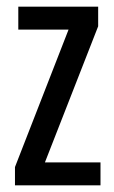

<svg xmlns="http://www.w3.org/2000/svg" viewBox="-20 -557 343 577"><path d="M282 0H25V-55L186 -468H35V-537H275V-478L115 -69H282Z"/></svg>

Font: Noto Sans Thai ExtCond
Style: Regular
Weight: 400
Width: 2
Designer: Monotype Design Team
Foundry: Monotype Imaging Inc.
Version: Version 2.002; ttfautohint (v1.8.4.7-5d5b)